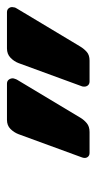

<svg xmlns="http://www.w3.org/2000/svg" viewBox="117 -758 277 551"><g transform="rotate(-90 255.5 -482.5)"><path d="M297 -364Q289 -364 285 -370Q281 -376 283 -385L350 -568Q355 -581 365.5 -591Q376 -601 392 -601H496Q504 -601 508 -595Q512 -589 510 -582Q510 -579 508.5 -576Q507 -573 505 -570L397 -390Q391 -380 382 -372Q373 -364 357 -364ZM92 -364Q84 -364 80 -370Q76 -376 79 -385L146 -568Q151 -581 161 -591Q171 -601 187 -601H291Q299 -601 303 -595Q307 -589 306 -582Q305 -579 304 -576Q303 -573 301 -570L193 -390Q187 -380 177.5 -372Q168 -364 152 -364Z"/></g></svg>

Font: Rubik SemiBold
Style: Italic
Weight: 600
Italic angle: -12°
Designer: Hubert and Fischer
Foundry: Hubert and Fischer
Version: Version 2.300;gftools[0.9.30]